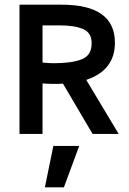

<svg xmlns="http://www.w3.org/2000/svg" viewBox="-20 -570 549 817"><path d="M63 0ZM63 0H161V-215Q191 -213 205 -213Q233 -213 248 -214L374 0H485L347 -230Q469 -271 469 -388Q469 -550 243 -550H63ZM233 -462Q297 -462 333.5 -446.5Q370 -431 370 -386Q370 -334 327.5 -317.5Q285 -301 209 -301Q186 -301 161 -304V-462ZM171 227H252L317 51H207Z"/></svg>

Font: Cambay Devanagari
Style: Regular
Weight: 700
Designer: Pooja Saxena
Foundry: Pooja Saxena
Version: Version 1.095;PS 001.095;hotconv 1.0.70;makeotf.lib2.5.58329